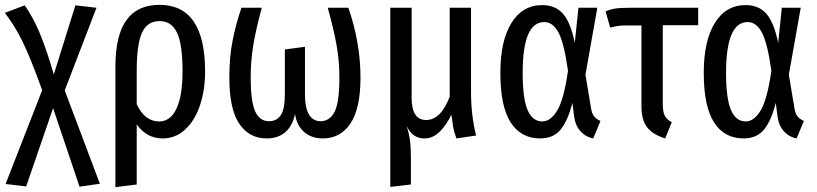

<svg xmlns="http://www.w3.org/2000/svg" viewBox="-25 -559 3372 792"><path d="M387 199 303 211 194 -113 83 210 -2 200 149 -187Q101 -320 68.5 -386.5Q36 -453 -5 -506L77 -537Q110 -490 137 -427Q164 -364 197 -252L286 -537L373 -527L242 -186Z M821 -264Q821 -188 800 -125Q779 -62 739 -25Q699 12 646 12Q580 12 539 -46V202L451 213V-283Q451 -413 496.5 -476Q542 -539 633 -539Q821 -539 821 -264ZM728 -264Q728 -377 705 -424.5Q682 -472 634 -472Q582 -472 560.5 -423.5Q539 -375 539 -268V-129Q572 -58 632 -58Q678 -58 703 -111Q728 -164 728 -264Z M1462 -239Q1462 -111 1420.5 -49.5Q1379 12 1307 12Q1260 12 1229.5 -14.5Q1199 -41 1192 -89Q1182 -40 1152 -14Q1122 12 1075 12Q1003 12 962 -48.5Q921 -109 921 -239Q921 -323 934.5 -391.5Q948 -460 971 -527H1055Q1031 -440 1020 -374Q1009 -308 1009 -238Q1009 -143 1027 -101Q1045 -59 1085 -59Q1116 -59 1133 -83.5Q1150 -108 1150 -171V-355L1233 -366V-171Q1233 -113 1250 -86Q1267 -59 1297 -59Q1335 -59 1355 -97.5Q1375 -136 1375 -240Q1375 -307 1363.5 -372Q1352 -437 1327 -527H1412Q1462 -383 1462 -239Z M1858 12Q1848 -14 1844.5 -34Q1841 -54 1837 -86Q1817 -44 1789 -16Q1761 12 1726 12Q1701 12 1683 -0.5Q1665 -13 1652 -40Q1662 -10 1666 20Q1670 50 1670 94V202L1585 212V-527H1673V-155Q1673 -64 1733 -64Q1793 -64 1830 -160V-527H1918V-180Q1918 -82 1939 0Z M2346 -382 2361 -527H2439L2390 -251L2413 -113Q2416 -92 2425 -80Q2434 -68 2452 -60L2422 12Q2391 6 2369.5 -17.5Q2348 -41 2343 -81L2336 -135Q2318 -62 2288 -25Q2258 12 2203 12Q2124 12 2081.5 -54Q2039 -120 2039 -259Q2039 -390 2084.5 -464Q2130 -538 2212 -538Q2266 -538 2297.5 -502Q2329 -466 2346 -382ZM2131 -259Q2131 -151 2151.5 -104.5Q2172 -58 2212 -58Q2246 -58 2273.5 -103Q2301 -148 2318 -267Q2302 -381 2279 -424.5Q2256 -468 2220 -468Q2131 -468 2131 -259Z M2709 -455V-129Q2709 -98 2717 -82Q2725 -66 2746 -55L2719 12Q2667 -4 2644 -34.5Q2621 -65 2621 -119V-454H2560Q2537 -454 2524.5 -452Q2512 -450 2492 -445L2473 -512Q2494 -521 2514.5 -524Q2535 -527 2579 -527H2855V-455Z M3185 -382 3200 -527H3278L3229 -251L3252 -113Q3255 -92 3264 -80Q3273 -68 3291 -60L3261 12Q3230 6 3208.5 -17.5Q3187 -41 3182 -81L3175 -135Q3157 -62 3127 -25Q3097 12 3042 12Q2963 12 2920.5 -54Q2878 -120 2878 -259Q2878 -390 2923.5 -464Q2969 -538 3051 -538Q3105 -538 3136.5 -502Q3168 -466 3185 -382ZM2970 -259Q2970 -151 2990.5 -104.5Q3011 -58 3051 -58Q3085 -58 3112.5 -103Q3140 -148 3157 -267Q3141 -381 3118 -424.5Q3095 -468 3059 -468Q2970 -468 2970 -259Z"/></svg>

Font: Fira Sans Compressed
Style: Regular
Weight: 400
Width: 1
Designer: bBox Type GmbH & Carrois Corporate GbR & Edenspiekermann AG
Foundry: bBox Type GmbH & Carrois Corporate GbR & Edenspiekermann AG
Version: Version 4.301